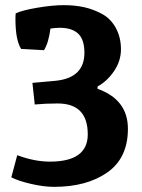

<svg xmlns="http://www.w3.org/2000/svg" viewBox="-20 -718 552 746"><path d="M40 -644Q40 -657 41 -666Q66 -678 125 -688Q184 -698 227.5 -698Q271 -698 307 -690Q343 -682 377 -663.5Q411 -645 430.5 -608.5Q450 -572 450 -526.5Q450 -481 423 -441.5Q396 -402 359 -382V-373Q477 -331 477 -217.5Q477 -104 397 -48Q317 8 190 8Q150 8 100.5 -3.5Q51 -15 24 -29L47 -115Q114 -90 174 -90Q321 -90 321 -196Q321 -316 204 -316Q157 -316 115 -312L106 -396L195 -404Q308 -415 308 -513Q308 -564 284 -587Q260 -610 212 -610Q194 -610 176 -607Q169 -552 151 -523L62 -528Q40 -563 40 -644Z"/></svg>

Font: Patua One
Style: Regular
Weight: 400
Designer: luciano Vergara
Foundry: Luciano Vergara
Version: Version 1.002